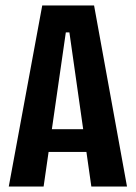

<svg xmlns="http://www.w3.org/2000/svg" viewBox="-20 -680 495 700"><path d="M12 0 134 -660H323L443 0H313L233 -562H220L139 0ZM111 -126V-209H348V-126Z"/></svg>

Font: Bricolage Grotesque 36pt Condensed SemiBold
Style: Regular
Weight: 600
Width: 3
Designer: Mathieu Triay
Foundry: Atelier Triay
Version: Version 1.001;gftools[0.9.33.dev8+g029e19f]